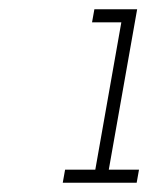

<svg xmlns="http://www.w3.org/2000/svg" viewBox="-20 -757 319 413"><path d="M115 -364 120 -392H185L241 -709H178L183 -737H275L214 -392H279L274 -364Z"/></svg>

Font: Tomorrow ExtraLight
Style: Italic
Weight: 275
Italic angle: -10°
Designer: Tony de Marco, Monica Rizzolli
Foundry: Just in Type
Version: Version 2.002